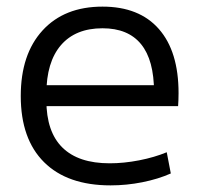

<svg xmlns="http://www.w3.org/2000/svg" viewBox="-20 -550 600 580"><path d="M314 10Q183.7 10 113.2 -60Q42.7 -130 42.7 -260Q42.7 -386 108.5 -458Q174.3 -530 289.7 -530Q400.7 -530 460 -462.3Q519.4 -394.7 519.4 -268.7Q519.4 -258.7 519 -247.6Q518.7 -236.6 518 -229.3H86V-292.7H460L445.3 -272Q445.3 -368.6 406.1 -416.6Q367 -464.6 289.7 -464.6Q208 -464.6 164 -413.5Q120.1 -362.3 120.1 -266.7V-246.7Q120.1 -152 168.4 -104.4Q216.7 -56.7 311.3 -56.7Q354.3 -56.7 400.5 -65.7Q446.7 -74.7 483.7 -90.1L496 -26Q457.7 -9 410 0.5Q362.3 10 314 10Z"/></svg>

Font: M PLUS 1 Thin
Style: Regular
Weight: 100
Designer: Coji Morishita
Foundry: UNDERFOREST DESIGN
Version: Version 1.001